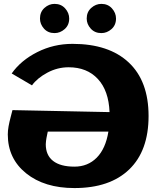

<svg xmlns="http://www.w3.org/2000/svg" viewBox="-20 -955 800 985"><path d="M185.1 -859.9Q185.1 -893.6 208 -914.3Q231 -935.1 259.8 -935.1Q293.5 -935.1 314.2 -911.9Q335 -888.7 335 -859.9Q335 -826.2 311.8 -805.7Q288.6 -785.2 259.8 -785.2Q226.1 -785.2 205.6 -808.1Q185.1 -831.1 185.1 -859.9ZM424.8 -859.9Q424.8 -893.6 448 -914.3Q471.2 -935.1 500 -935.1Q533.7 -935.1 554.4 -911.9Q575.2 -888.7 575.2 -859.9Q575.2 -826.2 552 -805.7Q528.8 -785.2 500 -785.2Q466.3 -785.2 445.6 -808.1Q424.8 -831.1 424.8 -859.9ZM542 -379.9Q537.6 -490.2 481.9 -550Q426.3 -609.9 332 -609.9Q274.9 -609.9 223.1 -582.3Q171.4 -554.7 144 -517.1L40 -578.1Q86.9 -645 170.9 -687.5Q254.9 -730 352.1 -730Q538.6 -730 640.4 -634.5Q742.2 -539.1 742.2 -359.9Q742.2 -181.2 642.8 -85.7Q543.5 9.8 361.8 9.8Q208 9.8 114 -65.9Q20 -141.6 20 -265.1Q20 -284.7 23.9 -306.6Q27.8 -328.6 35.6 -357.9Q43.5 -387.2 43.9 -390.1ZM536.1 -279.8H225.1Q224.1 -275.4 221.9 -264.6Q219.7 -253.9 218.5 -247.6Q217.3 -241.2 216.1 -231.9Q214.8 -222.7 214.8 -214.8Q214.8 -158.7 252.4 -129.4Q290 -100.1 361.8 -100.1Q430.7 -100.1 476.3 -146.2Q522 -192.4 536.1 -279.8Z"/></svg>

Font: Zantroke
Style: Regular
Weight: 500
Foundry: gluk
Version: Version 0.36